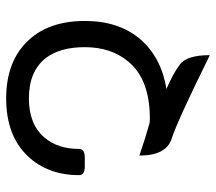

<svg xmlns="http://www.w3.org/2000/svg" viewBox="-60 -634 723 644"><g transform="rotate(-90 302.0 -312.5)"><path d="M438.5 29.3Q215.8 -80.6 158.7 -98.6Q101.6 -116.7 101.6 -207Q161.1 -186.5 212.4 -172.4L226.6 -171.9Q356.9 -171.9 417 -244.1Q465.3 -301.8 465.3 -390.1Q465.3 -473.1 428.7 -521Q384.3 -577.6 293.5 -577.6Q207 -577.6 162.6 -525.9Q124 -481 124 -409.7Q124 -390.1 94.7 -390.1H65.4Q36.1 -390.1 36.1 -409.7Q36.1 -513.2 99.1 -580.6Q168 -653.8 293.5 -653.8Q419.9 -653.8 489.7 -577.6Q553.2 -508.3 553.2 -390.1Q553.2 -274.9 491.2 -203.1Q430.2 -133.3 325.2 -116.2Q377.4 -93.8 408 -70.6Q438.5 -47.4 438.5 29.3Z"/></g></svg>

Font: Bainsley
Style: Regular
Weight: 400
Designer: Paul James MIller
Foundry: High-Logic / Made with FontCreator
Version: Version 1.411;March 28, 2021;FontCreator 13.0.0.2683 64-bit